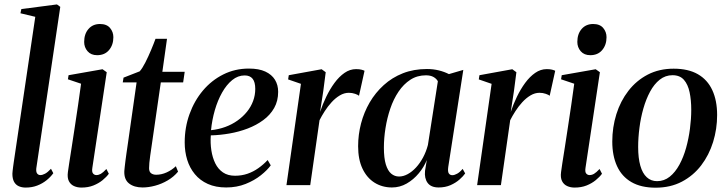

<svg xmlns="http://www.w3.org/2000/svg" viewBox="-20 -837 3288 868"><path d="M144 -75.5Q142.5 -59.5 148 -52.5Q153.5 -45.5 162.5 -45.5Q172 -45.5 183.8 -51.8Q195.5 -58 210.5 -74L221 -54Q208.5 -36.5 190 -21.8Q171.5 -7 148 2Q124.5 11 96 11Q78.5 11 64.8 4.8Q51 -1.5 43.5 -15.2Q36 -29 36 -51.5Q36 -56 37 -64Q38 -72 39.2 -82.2Q40.5 -92.5 42 -102.5L139.5 -761L72.5 -777L76.5 -796L237.5 -817L252.5 -806Z M348 11Q329.5 11 314.2 4Q299 -3 291.2 -18.5Q283.5 -34 287 -59.5Q288 -70 292.8 -99.2Q297.5 -128.5 304 -170.8Q310.5 -213 318 -262.2Q325.5 -311.5 333 -362.2Q340.5 -413 346.5 -458.5L287 -478.5L290 -497L443.5 -524L462.5 -510.5L397.5 -78.5Q394.5 -59.5 400.8 -52.5Q407 -45.5 415.5 -45.5Q426 -45.5 436 -51.2Q446 -57 461 -73L472 -51.5Q461.5 -37 443.8 -22.5Q426 -8 402.2 1.5Q378.5 11 348 11ZM419 -587.5Q391.5 -587.5 376 -605.2Q360.5 -623 360.5 -647.5Q360.5 -683.5 380 -706Q399.5 -728.5 432 -728.5Q462.5 -728.5 477.5 -710.5Q492.5 -692.5 492.5 -669Q492.5 -634 473 -610.8Q453.5 -587.5 419 -587.5Z M665.5 -177.5Q661.5 -151.5 659 -132.8Q656.5 -114 655.2 -100.8Q654 -87.5 654 -76.5Q654 -60.5 663 -53.8Q672 -47 686 -47Q710 -47 733.2 -57.5Q756.5 -68 775 -85.5L785 -61Q765.5 -37.5 738.2 -21.5Q711 -5.5 681.2 2.5Q651.5 10.5 624.5 10.5Q586.5 10.5 563.5 -7.5Q540.5 -25.5 542 -63.5Q542.5 -70.5 543.8 -82Q545 -93.5 547 -109.2Q549 -125 551.8 -144.5Q554.5 -164 558 -187L597.5 -464.5H535L538.5 -486L611.5 -514.5Q623 -527 636.8 -554Q650.5 -581 663 -610.8Q675.5 -640.5 683 -661.5H735L714 -512.5H815L808 -464.5H707Z M1204 -89.5Q1188.5 -68 1159.5 -44.8Q1130.5 -21.5 1090.5 -5.5Q1050.5 10.5 1002.5 10.5Q955 10.5 919.5 -5.5Q884 -21.5 860.8 -49.8Q837.5 -78 826.2 -114.8Q815 -151.5 815 -193Q815 -261 836.8 -321.2Q858.5 -381.5 897.5 -427.8Q936.5 -474 989.5 -500.5Q1042.5 -527 1105 -527Q1150.5 -527 1179.5 -513.5Q1208.5 -500 1223 -476.5Q1237.5 -453 1237.5 -422Q1237.5 -380.5 1219.5 -348.8Q1201.5 -317 1170.2 -294Q1139 -271 1099.8 -256Q1060.5 -241 1017.5 -233.5Q974.5 -226 933 -225Q930.5 -190 935.5 -157.2Q940.5 -124.5 953.2 -98.5Q966 -72.5 988 -57.5Q1010 -42.5 1042.5 -42.5Q1072.5 -42.5 1098.8 -51.5Q1125 -60.5 1148 -76.8Q1171 -93 1190 -113.5ZM1086 -496Q1055.5 -496 1029.8 -475Q1004 -454 984 -418.5Q964 -383 951.2 -338.8Q938.5 -294.5 934 -248.5Q968 -252 998.2 -263Q1028.5 -274 1053.5 -291.8Q1078.5 -309.5 1096.5 -331.8Q1114.5 -354 1124.2 -380.2Q1134 -406.5 1134 -435Q1134 -466 1122 -481Q1110 -496 1086 -496Z M1275 0 1340.5 -458 1282.5 -478 1285.5 -497 1434 -524 1452.5 -510.5 1441.5 -425.5 1427 -331Q1438.5 -365.5 1455 -399.8Q1471.5 -434 1492.2 -462.2Q1513 -490.5 1537.5 -507.5Q1562 -524.5 1589.5 -524.5Q1604.5 -524.5 1614 -522Q1623.5 -519.5 1628 -517L1603 -404Q1599 -408 1585.5 -412.8Q1572 -417.5 1557 -417.5Q1536 -417.5 1516 -405.5Q1496 -393.5 1478.8 -374.5Q1461.5 -355.5 1447.8 -334Q1434 -312.5 1424.5 -293.5L1382.5 0Z M2006.5 -82.5Q2003.5 -61 2009 -53Q2014.5 -45 2025 -45Q2034.5 -45 2046.8 -51.8Q2059 -58.5 2071.5 -73.5L2083 -53Q2074.5 -40.5 2057.5 -25.5Q2040.5 -10.5 2016.8 0Q1993 10.5 1963 10.5Q1928.5 10.5 1913.2 -10.2Q1898 -31 1901.5 -64.5L1909.5 -113.5Q1897 -82 1873.2 -53.5Q1849.5 -25 1818.5 -7.2Q1787.5 10.5 1752 10.5Q1708 10.5 1673.2 -11.2Q1638.5 -33 1618.8 -74.5Q1599 -116 1599 -176Q1599 -228 1612.2 -278.8Q1625.5 -329.5 1651.2 -373.8Q1677 -418 1714.8 -452.2Q1752.5 -486.5 1801.5 -505.8Q1850.5 -525 1910 -525Q1938.5 -525 1963.8 -518.8Q1989 -512.5 2009.5 -502L2074.5 -521ZM1959.5 -469.5Q1953.5 -481 1940 -488.8Q1926.5 -496.5 1905.5 -496.5Q1866 -496.5 1835.2 -476.5Q1804.5 -456.5 1781.8 -422.8Q1759 -389 1744.5 -346.2Q1730 -303.5 1722.8 -258Q1715.5 -212.5 1715.5 -169.5Q1715.5 -122.5 1724.2 -93.8Q1733 -65 1748.5 -52Q1764 -39 1784 -39Q1803.5 -39 1823.2 -49.8Q1843 -60.5 1860.8 -79.8Q1878.5 -99 1892.5 -125Q1906.5 -151 1914.5 -181.5Z M2137 0 2202.5 -458 2144.5 -478 2147.5 -497 2296 -524 2314.5 -510.5 2303.5 -425.5 2289 -331Q2300.5 -365.5 2317 -399.8Q2333.5 -434 2354.2 -462.2Q2375 -490.5 2399.5 -507.5Q2424 -524.5 2451.5 -524.5Q2466.5 -524.5 2476 -522Q2485.5 -519.5 2490 -517L2465 -404Q2461 -408 2447.5 -412.8Q2434 -417.5 2419 -417.5Q2398 -417.5 2378 -405.5Q2358 -393.5 2340.8 -374.5Q2323.5 -355.5 2309.8 -334Q2296 -312.5 2286.5 -293.5L2244.5 0Z M2577.5 11Q2559 11 2543.8 4Q2528.5 -3 2520.8 -18.5Q2513 -34 2516.5 -59.5Q2517.5 -70 2522.2 -99.2Q2527 -128.5 2533.5 -170.8Q2540 -213 2547.5 -262.2Q2555 -311.5 2562.5 -362.2Q2570 -413 2576 -458.5L2516.5 -478.5L2519.5 -497L2673 -524L2692 -510.5L2627 -78.5Q2624 -59.5 2630.2 -52.5Q2636.5 -45.5 2645 -45.5Q2655.5 -45.5 2665.5 -51.2Q2675.5 -57 2690.5 -73L2701.5 -51.5Q2691 -37 2673.2 -22.5Q2655.5 -8 2631.8 1.5Q2608 11 2577.5 11ZM2648.5 -587.5Q2621 -587.5 2605.5 -605.2Q2590 -623 2590 -647.5Q2590 -683.5 2609.5 -706Q2629 -728.5 2661.5 -728.5Q2692 -728.5 2707 -710.5Q2722 -692.5 2722 -669Q2722 -634 2702.5 -610.8Q2683 -587.5 2648.5 -587.5Z M3025.5 -526.5Q3091.5 -526.5 3135 -501.5Q3178.5 -476.5 3200.2 -429.5Q3222 -382.5 3222 -317Q3222 -254 3203.8 -195Q3185.5 -136 3150 -89.5Q3114.5 -43 3062.8 -15.8Q3011 11.5 2944 11.5Q2878 11.5 2834.5 -13.8Q2791 -39 2769.5 -86Q2748 -133 2748 -197Q2748 -261.5 2766.5 -320.8Q2785 -380 2821 -426.5Q2857 -473 2908.5 -499.8Q2960 -526.5 3025.5 -526.5ZM3020.5 -497Q2988 -497 2962.5 -476.8Q2937 -456.5 2918.8 -422.5Q2900.5 -388.5 2888.5 -346.2Q2876.5 -304 2870.8 -259Q2865 -214 2865 -172.5Q2865 -122.5 2874.8 -88Q2884.5 -53.5 2903.8 -35.8Q2923 -18 2950.5 -18Q2982.5 -18 3007.8 -38.2Q3033 -58.5 3051.5 -92.5Q3070 -126.5 3081.8 -168.8Q3093.5 -211 3099.2 -255.2Q3105 -299.5 3105 -340.5Q3105 -385 3097.5 -420.2Q3090 -455.5 3071.8 -476.2Q3053.5 -497 3020.5 -497Z"/></svg>

Font: Merriweather 120pt Medium
Style: Italic
Weight: 500
Italic angle: -7.8°
Version: Version 2.101